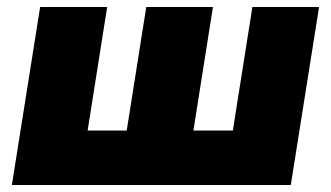

<svg xmlns="http://www.w3.org/2000/svg" viewBox="-20 -530 947 550"><path d="M14 0 95 -510H287L231 -156H343L399 -510H590L534 -156H647L703 -510H894L813 0Z"/></svg>

Font: Winston Black
Style: Italic
Weight: 900
Italic angle: -9°
Designer: Original fonts by Vernon Adams / Changes by Cristiano Sobral
Foundry: VOriginal fonts by Vernon Adams / Changes by Cristiano Sobral
Version: Version 2.503;July 17, 2020;FontCreator 13.0.0.2655 64-bit